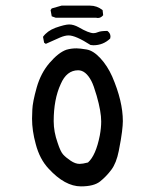

<svg xmlns="http://www.w3.org/2000/svg" viewBox="-20 -665 540 683"><path d="M268 -2Q211 -2 153 -65Q121 -99 107 -153Q94 -200 94 -243Q94 -248 95 -275Q96 -302 110.5 -353.5Q125 -405 156.5 -441.5Q188 -478 216 -488Q233 -493 252 -493Q264 -493 288 -489Q312 -485 337 -458Q362 -431 379 -393Q417 -305 417 -234Q417 -221 414 -196Q411 -171 402.5 -128Q394 -85 376 -61Q358 -37 336 -19.5Q314 -2 268 -2ZM263 -82Q274 -82 293 -87Q321 -112 335 -183Q340 -210 340 -233Q340 -268 324 -324Q313 -362 305 -377Q285 -415 258 -415Q217 -415 196 -366Q171 -312 171 -234Q171 -196 185 -157Q195 -126 204.5 -115.5Q214 -105 231 -93.5Q248 -82 263 -82ZM312 -504 302 -505Q249 -539 224 -539Q211 -539 193.5 -531.5Q176 -524 143 -509L137 -513L133 -534Q148 -555 177 -566Q211 -578 226 -578Q242 -578 260 -568Q296 -547 313 -547Q320 -547 329.5 -551Q339 -555 362 -555Q373 -547 373 -535L372 -528Q347 -504 312 -504ZM328 -601 321 -602H178L164 -607L160 -629L164 -635L199 -645H300Q325 -645 345 -629L347 -611Q339 -601 328 -601Z"/></svg>

Font: Xiaolai Mono SC
Style: Regular
Weight: 400
Monospace: yes
Designer: LXGW / Nozomi Seto
Version: Version 3.113;September 30, 2024